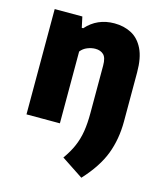

<svg xmlns="http://www.w3.org/2000/svg" viewBox="-117 -643 814 966"><g transform="rotate(15 289.5 -160.0)"><path d="M398.5 236.5 285 161.5Q313 122.5 329 85.2Q345 48 351.8 6.2Q358.5 -35.5 358.5 -89V-337Q358.5 -378 342.5 -393.2Q326.5 -408.5 299.5 -408.5Q279.5 -408.5 258.2 -400Q237 -391.5 223.5 -374V0H49.5V-548.5H193.5L205.5 -492.5H213Q270 -557 359.5 -557Q409 -557 448 -536.5Q487 -516 509.8 -470Q532.5 -424 532.5 -347.5V-92.5Q532.5 0 502.8 78Q473 156 398.5 236.5Z"/></g></svg>

Font: Encode Sans Semi Condensed ExtraBold
Style: Regular
Weight: 800
Width: 4
Designer: Multiple Designers
Foundry: Impallari Type
Version: Version 3.000; ttfautohint (v1.8.3) -l 8 -r 50 -G 200 -x 14 